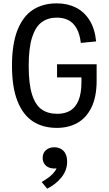

<svg xmlns="http://www.w3.org/2000/svg" viewBox="-20 -762 660 1162"><path d="M564.8 -373.2V-273.8Q564.8 -175.7 533.4 -111.7Q502 -47.7 448 -17.8Q394 12 324.2 12Q239.5 12 179.1 -27.3Q118.7 -66.7 85.6 -150.5Q52.5 -234.3 52.5 -364.7Q52.5 -495 85.4 -578.8Q118.3 -662.7 178.6 -702.2Q238.8 -741.7 323.5 -741.7Q387.8 -741.7 438.7 -716.5Q489.5 -691.3 521.8 -639.8Q554.2 -588.3 561.7 -511.3L469.2 -502.3Q462.5 -557.7 442.8 -591.6Q423 -625.5 393.1 -640.4Q363.2 -655.3 323.7 -655.3Q269.5 -655.3 231.8 -627.2Q194.2 -599.2 173.9 -534.8Q153.7 -470.3 153.7 -363.3Q153.7 -253.8 173.9 -190.1Q194.2 -126.3 232.2 -99.8Q270.2 -73.2 327 -73.2Q373.2 -73.2 405.5 -92.7Q437.8 -112.2 455.4 -155Q473 -197.8 473 -266.8V-322.8L509.2 -293.7H325.3V-373.2ZM238.3 193.3Q238.3 163.7 258.2 146.4Q278.2 129.2 308.7 129.2Q342.7 129.2 364.5 151.3Q386.3 173.5 386.3 216Q386.3 269.2 351.9 311.5Q317.5 353.8 265.5 380L232.3 339.5Q260.5 322.8 279.2 308.4Q297.8 294 311.2 275.8Q324.7 257.5 328.7 234.7L345.7 249.7Q330 257.8 309.7 257.8Q288.7 257.8 272.5 250.1Q256.3 242.3 247.3 227.7Q238.3 213 238.3 193.3Z"/></svg>

Font: Monaspace Neon Var ExtraLight
Style: Regular
Weight: 200
Designer: Riley Cran and the Lettermatic Team
Version: Version 1.200 (Monaspace Neon Var)